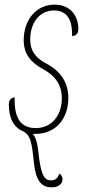

<svg xmlns="http://www.w3.org/2000/svg" viewBox="-20 -566 383 826"><path d="M202 240C233 240 249 224 249 205C249 194 244 186 235 181C229 200 218 210 200 210C175 210 156 197 145 87C141 50 135 29 122 10H133C221 10 274 -57 274 -144C274 -211 241 -260 180 -292C132 -317 111 -348 110 -393C109 -470 152 -521 212 -521C277 -521 292 -467 290 -411C306 -411 317 -421 317 -441C317 -498 283 -546 215 -546C134 -546 82 -479 82 -393C82 -333 113 -297 166 -268C228 -235 246 -189 246 -144C246 -69 202 -15 134 -15C63 -15 41 -66 43 -147C30 -147 18 -137 18 -117C18 -56 40 -16 82 0C111 17 117 45 126 135C134 211 158 240 202 240Z"/></svg>

Font: Noto Serif Condensed Thin
Style: Italic
Weight: 100
Width: 3
Italic angle: -12°
Designer: Monotype Design Team
Foundry: Monotype Imaging Inc.
Version: Version 2.013